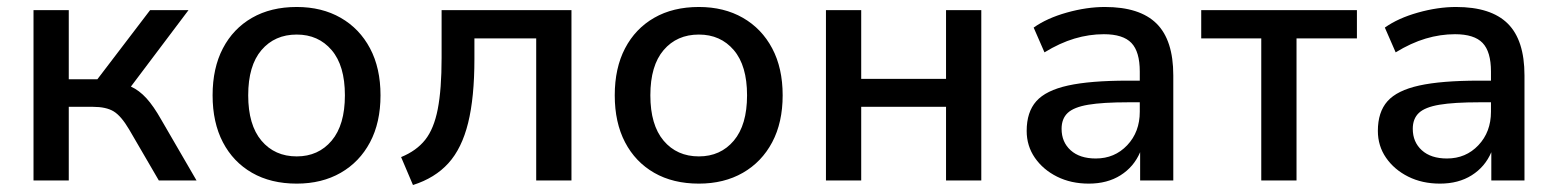

<svg xmlns="http://www.w3.org/2000/svg" viewBox="-20 -517 4461 550"><path d="M76 0V-488H177V-290H259L410 -488H520L355 -269Q379 -258 399.5 -235.5Q420 -213 442 -174L543 0H435L350 -146Q327 -185 305.5 -198Q284 -211 246 -211H177V0Z M830 9Q756 9 702 -22Q648 -53 618.5 -109.5Q589 -166 589 -244Q589 -322 618.5 -378.5Q648 -435 702 -466Q756 -497 830 -497Q902 -497 956 -466Q1010 -435 1040 -378.5Q1070 -322 1070 -244Q1070 -166 1040 -109.5Q1010 -53 956 -22Q902 9 830 9ZM830 -69Q892 -69 930 -114Q968 -159 968 -244Q968 -329 930 -373.5Q892 -418 830 -418Q767 -418 729 -373.5Q691 -329 691 -244Q691 -159 729 -114Q767 -69 830 -69Z M1163 13 1129 -67Q1173 -85 1198 -116.5Q1223 -148 1234 -204.5Q1245 -261 1245 -351V-488H1617V0H1516V-407H1339V-348Q1339 -238 1321 -165Q1303 -92 1264.5 -49.5Q1226 -7 1163 13Z M1982 9Q1908 9 1854 -22Q1800 -53 1770.5 -109.5Q1741 -166 1741 -244Q1741 -322 1770.5 -378.5Q1800 -435 1854 -466Q1908 -497 1982 -497Q2054 -497 2108 -466Q2162 -435 2192 -378.5Q2222 -322 2222 -244Q2222 -166 2192 -109.5Q2162 -53 2108 -22Q2054 9 1982 9ZM1982 -69Q2044 -69 2082 -114Q2120 -159 2120 -244Q2120 -329 2082 -373.5Q2044 -418 1982 -418Q1919 -418 1881 -373.5Q1843 -329 1843 -244Q1843 -159 1881 -114Q1919 -69 1982 -69Z M2346 0V-488H2447V-291H2690V-488H2791V0H2690V-211H2447V0Z M3099 9Q3048 9 3008 -11Q2968 -31 2944.5 -65Q2921 -99 2921 -142Q2921 -196 2948.5 -227Q2976 -258 3039.5 -272Q3103 -286 3211 -286H3245V-312Q3245 -369 3221 -394Q3197 -419 3142 -419Q3100 -419 3058 -406.5Q3016 -394 2972 -367L2941 -438Q2979 -465 3036 -481Q3093 -497 3145 -497Q3245 -497 3293 -449.5Q3341 -402 3341 -301V0H3246V-81Q3228 -39 3190 -15Q3152 9 3099 9ZM3119 -63Q3173 -63 3209 -101Q3245 -139 3245 -197V-224H3212Q3139 -224 3097.5 -217Q3056 -210 3038.5 -193.5Q3021 -177 3021 -148Q3021 -110 3047 -86.5Q3073 -63 3119 -63Z M3593 0V-407H3421V-488H3867V-407H3694V0Z M4105 9Q4054 9 4014 -11Q3974 -31 3950.5 -65Q3927 -99 3927 -142Q3927 -196 3954.5 -227Q3982 -258 4045.5 -272Q4109 -286 4217 -286H4251V-312Q4251 -369 4227 -394Q4203 -419 4148 -419Q4106 -419 4064 -406.5Q4022 -394 3978 -367L3947 -438Q3985 -465 4042 -481Q4099 -497 4151 -497Q4251 -497 4299 -449.5Q4347 -402 4347 -301V0H4252V-81Q4234 -39 4196 -15Q4158 9 4105 9ZM4125 -63Q4179 -63 4215 -101Q4251 -139 4251 -197V-224H4218Q4145 -224 4103.5 -217Q4062 -210 4044.5 -193.5Q4027 -177 4027 -148Q4027 -110 4053 -86.5Q4079 -63 4125 -63Z"/></svg>

Font: Nunito Sans SemiBold
Style: Regular
Weight: 600
Designer: Vernon Adams
Foundry: Vernon Adams
Version: Version 3.101; ttfautohint (v1.8.4.7-5d5b);gftools[0.9.27]